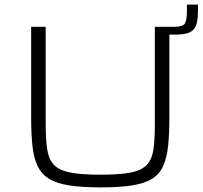

<svg xmlns="http://www.w3.org/2000/svg" viewBox="-20 -804 878 832"><path d="M651 -654V-688H737Q772 -688 781 -702Q790 -716 790 -757V-784H838V-763Q838 -731 834 -710Q830 -689 819 -676.5Q808 -664 788 -659Q768 -654 737 -654ZM416 8Q335 8 280.5 -0.5Q226 -9 193 -29Q160 -49 143 -84.5Q126 -120 120.5 -172.5Q115 -225 115 -299V-688H178V-268Q178 -200 184.5 -157Q191 -114 213.5 -90Q236 -66 284 -56.5Q332 -47 415 -47Q500 -47 547 -56.5Q594 -66 616.5 -90Q639 -114 645 -157Q651 -200 651 -268V-688H714V-299Q714 -225 708.5 -172.5Q703 -120 687 -84.5Q671 -49 638.5 -29Q606 -9 552 -0.5Q498 8 416 8Z"/></svg>

Font: Saira Expanded Light
Style: Regular
Weight: 300
Width: 7
Designer: Hector Gatti with collaboration of the Omnibus-Type team
Foundry: Omnibus-Type
Version: Version 1.101